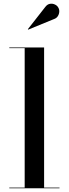

<svg xmlns="http://www.w3.org/2000/svg" viewBox="-20 -1003 366 1023"><path d="M215 -750V-3.5H297V0H29.5V-3.5H111.5V-746.5H29.5V-750ZM130 -845 128.5 -847.5 220.5 -965Q231.5 -980 245.5 -982.5Q259.5 -985 272 -979.2Q284.5 -973.5 290 -963.5Q296.5 -953.5 295.8 -940.5Q295 -927.5 288 -916.8Q281 -906 268 -901.5Z"/></svg>

Font: Bodoni Moda 48pt Medium
Style: Regular
Weight: 500
Designer: Owen Earl
Foundry: indestructible type
Version: Version 2.005